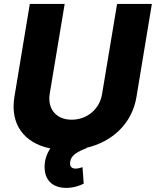

<svg xmlns="http://www.w3.org/2000/svg" viewBox="-20 -747 786 968"><path d="M570.3 -727.3 494.7 -273.4C483 -198.2 420.1 -143.5 341.3 -143.5C263.1 -143.5 218.8 -198.2 230.5 -273.4L306.1 -727.3H130.3L52.6 -258.2C30.2 -121.4 100.9 -25.6 233.7 1.4C212.7 32 202.1 71 205.3 106.5C209.9 166.5 250 200.3 314.3 200.3C351.6 200.3 382.1 188.9 402 179L396 95.9C386.4 98.4 375 103 360.8 103C340.2 103 329.5 90.2 334.2 66.8C338.8 35.5 370.7 17.4 417.6 -0.4L414.1 -1.4C548.7 -32.3 646.3 -126.1 668 -258.2L745.7 -727.3Z"/></svg>

Font: TID UI Extra Bold
Style: Italic
Weight: 800
Italic angle: -9.39999°
Designer: The TID Project Authors
Foundry: Bakken & Bæck
Version: Version 1.001;hotconv 1.0.109;makeotfexe 2.5.65596